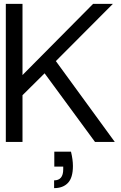

<svg xmlns="http://www.w3.org/2000/svg" viewBox="-20 -732 622 990"><path d="M470 0 210 -354 96 -241V0H10V-712H96V-345L460 -712H562L268 -417L572 0ZM259 238V198Q306 198 306 141V127H260V50H346Q356 91 356 124Q356 184 330.5 211Q305 238 259 238Z"/></svg>

Font: Firefly Display
Style: Regular
Weight: 400
Designer: Colophon Foundry, Jonny Pinhorn
Foundry: Colophon Foundry
Version: Version 1.200; ttfautohint (v1.8.3)